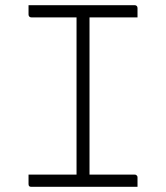

<svg xmlns="http://www.w3.org/2000/svg" viewBox="-20 -720 640 740"><path d="M325 -20H272L275 -31Q275 -51 275 -72Q275 -93 275 -114Q275 -185 275 -255.5Q275 -326 275 -396.5Q275 -467 275 -538Q275 -609 275 -680H331L325 -669Q325 -653 325 -636Q325 -619 325 -602Q325 -529 325 -456.5Q325 -384 325 -311Q325 -238 325 -165.5Q325 -93 325 -20ZM510 0H101Q98 0 96 -0.5Q94 -1 92.5 -2.5Q91 -4 90.5 -6Q90 -8 90 -11Q90 -18 90 -23.5Q90 -29 90 -35Q90 -41 90 -47H499Q503 -47 505 -45.5Q507 -44 508.5 -42Q510 -40 510 -36Q510 -30 510 -24Q510 -18 510 -12.5Q510 -7 510 0ZM90 -700H499Q504 -700 507 -697Q510 -694 510 -689Q510 -684 510 -679.5Q510 -675 510 -671Q510 -667 510 -662.5Q510 -658 510 -653H101Q96 -653 93 -656Q90 -659 90 -664Q90 -669 90 -673.5Q90 -678 90 -682Q90 -686 90 -690.5Q90 -695 90 -700Z"/></svg>

Font: Recursive Monospace Light
Style: Regular
Weight: 300
Version: Version 1.047